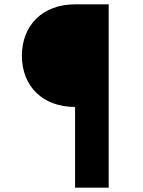

<svg xmlns="http://www.w3.org/2000/svg" viewBox="-20 -765 659 885"><path d="M326 -272V100H481V-745H326C178 -745 81 -650 81 -508C81 -366 178 -272 326 -272Z"/></svg>

Font: Mluvka ExtraBold
Style: Regular
Weight: 800
Designer: Modified by Jiří Krblich, Original typeface by Gumpita Rahayu
Foundry: Gumpita Rahayu & Jiří Krblich
Version: Version 2.000;Glyphs 3.1.1 (3134)